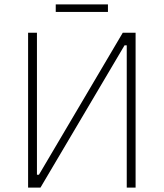

<svg xmlns="http://www.w3.org/2000/svg" viewBox="-20 -848 740 868"><path d="M232 -794H468V-828H232ZM107 0H163L543 -643H553V0H593V-700H535L156 -58H147V-700H107Z"/></svg>

Font: Fixel Text ExtraLight
Style: Regular
Weight: 200
Width: 4
Designer: AlfaBravo + MacPaw
Foundry: Kyrylo Tkachov, Marchela Mozhyna, Serhii Makarenko, Maria Weinstein, Zakhar Kryvoshyya
Version: Version 1.211